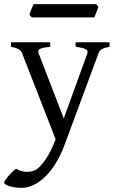

<svg xmlns="http://www.w3.org/2000/svg" viewBox="-33 -657 556 921"><path d="M492.7 -433.1Q478 -429.7 468.8 -426.8Q459.5 -423.8 453.6 -420.2Q447.8 -416.5 444.6 -411.9Q441.4 -407.2 439 -399.9L275.9 40Q255.4 94.2 230.2 132.8Q205.1 171.4 178 196Q150.9 220.7 123.5 232.4Q96.2 244.1 71.8 244.1Q53.2 244.1 37.6 241.7Q22 239.3 10.7 235.6Q-0.5 231.9 -6.8 227.3Q-13.2 222.7 -13.2 218.3Q-13.2 215.3 -7.3 206.5Q-1.5 197.8 7.3 187.3Q16.1 176.8 26.1 167Q36.1 157.2 43.9 152.3Q67.4 166 90.6 167Q113.8 168 131.8 161.1Q140.6 158.2 152.3 147.5Q164.1 136.7 176 121.1Q188 105.5 199.5 85.7Q210.9 65.9 219.7 44.9L233.9 11.2L73.7 -399.9Q69.3 -413.6 56.6 -420.7Q43.9 -427.7 19.5 -433.1V-454.1H208V-433.1Q189 -430.7 177 -428.2Q165 -425.8 158.4 -422.1Q151.9 -418.5 150.9 -413.1Q149.9 -407.7 152.8 -399.9L272.9 -88.9L385.7 -399.9Q388.2 -407.2 386.5 -412.4Q384.8 -417.5 378.2 -421.1Q371.6 -424.8 359.6 -427.5Q347.7 -430.2 329.6 -433.1V-454.1H492.7ZM438.5 -625.5Q437.5 -620.1 435.1 -613Q432.6 -606 429.7 -598.9Q426.8 -591.8 424.1 -585Q421.4 -578.1 419.4 -573.7H119.1L108.4 -585.9Q109.4 -591.3 111.8 -598.1Q114.3 -605 117.2 -612.1Q120.1 -619.1 123 -625.7Q126 -632.3 128.4 -637.2H427.7Z"/></svg>

Font: Gentium Unicode
Style: Regular
Weight: 400
Version: Version 1.009